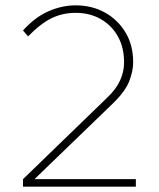

<svg xmlns="http://www.w3.org/2000/svg" viewBox="-20 -698 594 718"><path d="M66 0V-28L380 -332Q414 -364 429 -397Q444 -430 444 -465Q444 -520 421 -561.5Q398 -603 357 -626.5Q316 -650 263 -650Q215 -650 174 -630.5Q133 -611 85 -562L66 -584Q111 -634 161.5 -656Q212 -678 263 -678Q324 -678 372.5 -651Q421 -624 449.5 -576.5Q478 -529 478 -465Q478 -433 463.5 -395Q449 -357 403 -312L109 -28H488V0Z"/></svg>

Font: Gantari Thin
Style: Regular
Weight: 250
Designer: Anugrah Pasau
Foundry: Lafontype
Version: Version 1.000